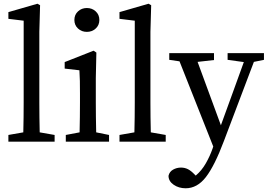

<svg xmlns="http://www.w3.org/2000/svg" viewBox="-20 -760 1436 1030"><path d="M25 0V-36L105 -50Q106 -91 106.5 -130.5Q107 -170 107 -210V-649L25 -659V-695L181 -740L195 -732L191 -589V-210Q191 -170 191.5 -130Q192 -90 193 -50L273 -36V0Z M333 0V-36L407 -50Q408 -88 408.5 -132Q409 -176 409 -210V-257Q409 -298 408.5 -325.5Q408 -353 406 -383L327 -392V-427L482 -488L497 -478L494 -342V-210Q494 -177 494.5 -132.5Q495 -88 496 -50L565 -36V0ZM446 -589Q418 -589 398.5 -607Q379 -625 379 -653Q379 -681 398.5 -699Q418 -717 446 -717Q474 -717 493.5 -699Q513 -681 513 -653Q513 -625 493.5 -607Q474 -589 446 -589Z M621 0V-36L701 -50Q702 -91 702.5 -130.5Q703 -170 703 -210V-649L621 -659V-695L777 -740L791 -732L787 -589V-210Q787 -170 787.5 -130Q788 -90 789 -50L869 -36V0Z M1201 -439V-475H1396V-439L1342 -428L1181 -3Q1131 130 1084.5 190Q1038 250 976 250Q939 250 911.5 231Q884 212 884 183Q889 161 908.5 150Q928 139 951 139Q971 139 988 147.5Q1005 156 1025 177L1030 182Q1062 155 1084 116.5Q1106 78 1120 38L1124 26L943 -431L888 -439V-475H1128V-438L1040 -428L1165 -88L1229 -264L1288 -427Z"/></svg>

Font: Source Serif 4
Style: Regular
Weight: 400
Designer: Frank Grießhammer
Foundry: Adobe
Version: Version 4.005;hotconv 1.1.0;makeotfexe 2.6.0